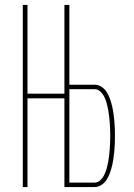

<svg xmlns="http://www.w3.org/2000/svg" viewBox="-20 -755 540 775"><path d="M72 0V-735H91V-377H250V-358H91V0ZM240 0V-735H260V-413H362Q377 -413 390 -404.5Q403 -396 411 -383Q419 -370 424 -355.5Q429 -341 432.5 -326.5Q436 -312 438 -297Q440 -282 441.5 -267Q443 -252 443.5 -237Q444 -222 444 -207Q444 -192 443.5 -176.5Q443 -161 441.5 -146Q440 -131 438 -116Q436 -101 432.5 -86.5Q429 -72 424 -57.5Q419 -43 411 -30.5Q403 -18 390 -9Q377 0 362 0ZM260 -18H362Q375 -18 385 -27.5Q395 -37 401 -49.5Q407 -62 410.5 -74.5Q414 -87 416.5 -100Q419 -113 420.5 -126.5Q422 -140 423 -153.5Q424 -167 424.5 -180Q425 -193 425 -207Q425 -220 424.5 -233.5Q424 -247 423 -260Q422 -273 420.5 -286.5Q419 -300 416.5 -313Q414 -326 410.5 -339Q407 -352 401 -364Q395 -376 385 -385.5Q375 -395 362 -395H260Z"/></svg>

Font: Zed Mono Thin
Style: Regular
Weight: 100
Monospace: yes
Designer: Belleve Invis
Foundry: Belleve Invis
Version: Version 1.0.0; ttfautohint (v1.8.4)